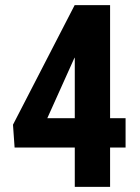

<svg xmlns="http://www.w3.org/2000/svg" viewBox="-20 -731 546 751"><path d="M165 -268.6H272.5V-506.3L269.5 -501ZM410.6 -268.6H471.2V-153.8H410.6V0H272.5V-153.8H37.1L30.8 -243.2L272 -710.9H410.6Z"/></svg>

Font: MAUL Condensed Bold
Style: Condensed Bold
Weight: 700
Designer: MAUL
Version: Version 1.0; 2020; ttfautohint (v1.8.3)